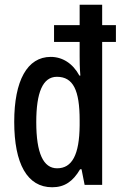

<svg xmlns="http://www.w3.org/2000/svg" viewBox="-20 -780 514 810"><path d="M200 10C253 10 288 -15 318 -66H324L337 0H411V-603H469V-674H411V-760H316V-674H208V-603H316V-541C316 -524 316 -497 319 -461H315C287 -513 243 -540 194 -540C95 -540 40 -440 40 -266C40 -89 95 10 200 10ZM221 -70C163 -70 133 -133 133 -265C133 -389 160 -456 220 -456C289 -456 316 -399 316 -273V-251C315 -127 284 -70 221 -70Z"/></svg>

Font: Noto Sans Sinhala UI ExtraCondensed Medium
Style: Regular
Weight: 500
Width: 2
Designer: Jelle Bosma - Monotype Design Team
Foundry: Monotype Imaging Inc.
Version: Version 2.006